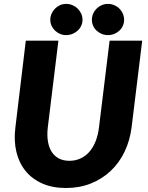

<svg xmlns="http://www.w3.org/2000/svg" viewBox="-20 -932 738 960"><path d="M48.5 0ZM327 -128Q357.5 -128 382.8 -139.8Q408 -151.5 427 -173.2Q446 -195 458.2 -226Q470.5 -257 475 -295.5L528 -728.5H691L638 -295.5Q629.5 -229 602.8 -173.2Q576 -117.5 533.2 -77.2Q490.5 -37 434 -14.5Q377.5 8 310 8Q242.5 8 191.5 -14.5Q140.5 -37 107.8 -77.2Q75 -117.5 61.8 -173.2Q48.5 -229 57 -295.5L109 -728.5H272L219 -295.5Q214.5 -257 219.5 -226Q224.5 -195 238.2 -173.2Q252 -151.5 274.2 -139.8Q296.5 -128 327 -128ZM392.5 -833Q392.5 -817 386 -803Q379.5 -789 368.2 -778.8Q357 -768.5 342.2 -762.5Q327.5 -756.5 310.5 -756.5Q294.5 -756.5 280.2 -762.5Q266 -768.5 255.2 -778.8Q244.5 -789 238 -803Q231.5 -817 231.5 -833Q231.5 -849.5 238 -863.8Q244.5 -878 255.2 -889Q266 -900 280.2 -906.2Q294.5 -912.5 310.5 -912.5Q327.5 -912.5 342.2 -906.2Q357 -900 368.2 -889Q379.5 -878 386 -863.8Q392.5 -849.5 392.5 -833ZM600.5 -833Q600.5 -817 594.2 -803Q588 -789 577 -778.8Q566 -768.5 551.2 -762.5Q536.5 -756.5 519.5 -756.5Q503 -756.5 488.5 -762.5Q474 -768.5 463 -778.8Q452 -789 445.8 -803Q439.5 -817 439.5 -833Q439.5 -849.5 445.8 -863.8Q452 -878 463 -889Q474 -900 488.5 -906.2Q503 -912.5 519.5 -912.5Q536.5 -912.5 551.2 -906.2Q566 -900 577 -889Q588 -878 594.2 -863.8Q600.5 -849.5 600.5 -833Z"/></svg>

Font: Lato Black
Style: Italic
Weight: 900
Italic angle: -7°
Designer: Lukasz Dziedzic
Foundry: tyPoland Lukasz Dziedzic
Version: Version 2.007; 2014-02-27